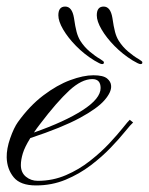

<svg xmlns="http://www.w3.org/2000/svg" viewBox="-20 -565 456 588"><path d="M90.3 2.9Q42.5 2.9 22 -22Q1.5 -46.9 0.5 -83Q0 -109.4 11.2 -141.6Q22.5 -173.8 34.7 -190.9Q70.8 -241.2 112.8 -272.9Q154.8 -304.7 195.1 -319.6Q235.4 -334.5 266.1 -334.5Q295.9 -334.5 307.9 -324.7Q319.8 -314.9 320.3 -302.2Q321.8 -283.2 300 -258.1Q278.3 -232.9 224.1 -203.6Q169.9 -174.3 72.8 -142.1Q55.7 -114.7 49.8 -95Q43.9 -75.2 43.9 -59.6Q43.9 -36.6 59.3 -23.9Q74.7 -11.2 95.7 -11.2Q141.6 -11.2 181.9 -28.6Q222.2 -45.9 255.6 -72.3Q289.1 -98.6 314.5 -125.7Q339.8 -152.8 356 -173.1Q372.1 -193.4 377.4 -198.2L387.7 -189.9Q380.4 -183.6 363 -162.1Q345.7 -140.6 319.1 -112.8Q292.5 -85 257.8 -58.6Q223.1 -32.2 180.9 -14.6Q138.7 2.9 90.3 2.9ZM84 -159.2Q178.7 -192.4 233.4 -227.8Q288.1 -263.2 288.1 -295.4Q288.1 -322.8 262.7 -322.8Q230 -322.8 191.9 -287.6Q153.8 -252.4 103 -185.5Q92.3 -171.9 84 -159.2ZM410.2 -368.7Q404.8 -368.7 386.2 -379.9Q355.5 -398.9 330.6 -424.3Q305.7 -449.7 291 -474.9Q276.4 -500 276.4 -518.1Q276.4 -544.9 297.4 -544.9Q318.4 -544.9 324.2 -510.3Q328.1 -482.9 332.3 -467.3Q336.4 -451.7 343.8 -439.9Q355.5 -421.4 372.6 -407Q389.6 -392.6 404.3 -384.3Q410.2 -379.9 413.1 -378.2Q416 -376.5 416 -373.5Q416 -368.7 410.2 -368.7ZM292.5 -368.7Q287.1 -368.7 268.6 -379.9Q237.8 -398.9 212.9 -424.3Q188 -449.7 173.3 -474.9Q158.7 -500 158.7 -518.1Q158.7 -544.9 179.7 -544.9Q200.7 -544.9 206.5 -510.3Q210.4 -482.9 214.6 -467.3Q218.8 -451.7 226.1 -439.9Q237.8 -421.4 254.9 -407Q272 -392.6 286.6 -384.3Q292.5 -379.9 295.4 -378.2Q298.3 -376.5 298.3 -373.5Q298.3 -368.7 292.5 -368.7Z"/></svg>

Font: Pinyon Script
Style: Regular
Weight: 400
Designer: Nicole Fally, Eben Sorkin
Foundry: Sorkin Type Co.
Version: Version 1.008; ttfautohint (v1.8.4.7-5d5b)